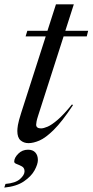

<svg xmlns="http://www.w3.org/2000/svg" viewBox="-46 -655 430 892"><path d="M131 -117Q125.5 -100 123.8 -90.8Q122 -81.5 122 -76Q122 -58.5 144.5 -58.5Q156.5 -58.5 175.2 -66.5Q194 -74.5 222 -98.5Q250 -122.5 288.5 -170L293 -166.5Q242.5 -90 204.2 -52.2Q166 -14.5 137.5 -2.2Q109 10 86.5 10Q64.5 10 49.5 -3Q34.5 -16 34.5 -46.5Q34.5 -56.5 37.2 -74Q40 -91.5 52.5 -131L166.5 -486H73L81 -512H174.5L214 -635H297L257.5 -512H363.5L357 -486H249.5ZM20 96Q20 78 38.8 59.2Q57.5 40.5 84 40.5Q106.5 40.5 118.2 53.5Q130 66.5 130 88.5Q130 107.5 114.8 135.8Q99.5 164 65.2 187.5Q31 211 -26 216.5L-20.5 199.5Q26 195.5 47 176.8Q68 158 68 141Q68 125 56 118.2Q44 111.5 32 107.2Q20 103 20 96Z"/></svg>

Font: Newsreader 72pt
Style: Italic
Weight: 400
Italic angle: -17°
Designer: Hugues Gentile
Foundry: Production Type
Version: Version 1.003; ttfautohint (v1.8.3)